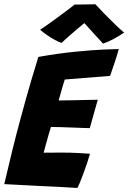

<svg xmlns="http://www.w3.org/2000/svg" viewBox="-30 -900 618 926"><path d="M343.5 6.5Q295.5 3.5 248.2 1Q201 -1.5 152 -3.5Q112.5 -5.5 71.5 -7.8Q30.5 -10 -9.5 -12Q10 -96.5 29.5 -175.2Q49 -254 68 -324Q98 -435.5 121 -513.2Q144 -591 155 -625.5Q254 -643 337 -651Q420 -659 474.5 -661.2Q529 -663.5 543 -663.5Q534 -631.5 523.5 -600Q513 -568.5 501 -534L282.5 -516.5Q279 -507.5 273 -486.8Q267 -466 261.2 -445Q255.5 -424 253 -415.5Q272.5 -415.5 308.8 -416.2Q345 -417 382.2 -417.8Q419.5 -418.5 441.5 -419L403 -282Q394.5 -282 368.2 -283Q342 -284 310 -285.2Q278 -286.5 251.2 -287.2Q224.5 -288 215.5 -287.5Q212.5 -279 205.5 -254.2Q198.5 -229.5 191.2 -203Q184 -176.5 180.5 -163.5Q187 -163.5 215.5 -163.8Q244 -164 274 -164Q311.5 -164 347.5 -162Q383.5 -160 404 -158.5Q398.5 -138.5 389.8 -112.8Q381 -87 371.8 -62Q362.5 -37 354.8 -18.2Q347 0.5 343.5 6.5ZM430 -879.5Q449 -858.5 475.8 -831.2Q502.5 -804 528 -779.5Q553.5 -755 568.5 -743Q543 -725 515.5 -710.8Q488 -696.5 467 -689.5Q444 -714.5 417 -744.2Q390 -774 377 -788.5Q365.5 -779.5 346.2 -763.2Q327 -747 305.8 -728.5Q284.5 -710 267 -693Q253.5 -697 234 -707.8Q214.5 -718.5 195.5 -731.8Q176.5 -745 163.5 -756.5Q193.5 -776.5 228.5 -801.8Q263.5 -827 291.8 -848.5Q320 -870 330 -878Q338.5 -878 358.2 -878.2Q378 -878.5 398.8 -878.8Q419.5 -879 430 -879.5Z"/></svg>

Font: Grandstander
Style: Bold Italic
Weight: 700
Italic angle: -15°
Designer: Tyler Finck
Foundry: Etcetera Type Co
Version: Version 1.200; ttfautohint (v1.8.3)